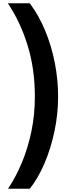

<svg xmlns="http://www.w3.org/2000/svg" viewBox="-20 -792 420 1173"><path d="M335 -202Q335 -96 313 9Q291 114 252 205.5Q213 297 162 361H29Q76 291 113 203Q150 115 171.5 12.5Q193 -90 193 -203Q193 -369 149.5 -512Q106 -655 28 -772H162Q218 -697 256.5 -603.5Q295 -510 315 -407.5Q335 -305 335 -202Z"/></svg>

Font: Noto Sans Telugu Condensed ExtraBold
Style: Regular
Weight: 800
Width: 3
Designer: Jelle Bosma - Monotype Design Team
Foundry: Monotype Imaging Inc.
Version: Version 2.005; ttfautohint (v1.8.4.7-5d5b)